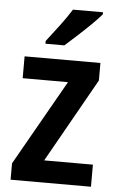

<svg xmlns="http://www.w3.org/2000/svg" viewBox="-54 -803 510 840"><g transform="rotate(5 201.0 -382.5)"><path d="M378 0H25V-72L238 -447H39V-543H372V-466L164 -97H378ZM364 -756Q347 -736 319.5 -709Q292 -682 262 -654.5Q232 -627 208 -606H125V-618Q153 -654 182 -692.5Q211 -731 232 -765H364Z"/></g></svg>

Font: Noto Sans Hebrew Condensed SemiBold
Style: Regular
Weight: 600
Width: 3
Designer: Ben Nathan
Foundry: Google LLC
Version: Version 3.001; ttfautohint (v1.8.4.7-5d5b)